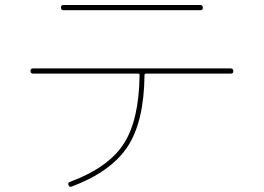

<svg xmlns="http://www.w3.org/2000/svg" viewBox="-20 -720 1040 757"><path d="M110.4 -429.7Q100.6 -429.7 100.1 -439.9Q99.6 -450.2 110.4 -450.2H889.6Q899.4 -450.2 899.9 -439.9Q900.4 -429.7 889.6 -429.7H554.7Q549.8 -429.7 549.8 -423.8Q547.9 -240.2 482.9 -141.6Q418 -43 262.7 15.6Q253.9 19.5 250 9.8Q246.1 1 255.9 -2.9Q406.2 -58.6 467.3 -152.3Q528.3 -246.1 530.3 -423.8Q530.3 -429.7 525.4 -429.7ZM230.5 -679.7Q220.7 -679.7 220.2 -689.9Q219.7 -700.2 230.5 -700.2H769.5Q779.3 -700.2 779.8 -689.9Q780.3 -679.7 769.5 -679.7Z"/></svg>

Font: Rounded-X Mgen+ 2m thin
Style: Regular
Weight: 100
Designer: [Source Han Sans]
Ryoko NISHIZUKA  (kana & ideographs); Paul D. Hunt (Latin, Greek & Cyrillic); Wenlong ZHANG  (bopomofo
Version: Version 1.059.20150602